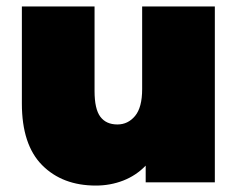

<svg xmlns="http://www.w3.org/2000/svg" viewBox="-20 -567 738 597"><path d="M648 -547V0H433V-52Q403 -21 363 -5.5Q323 10 278 10Q174 10 111 -53.5Q48 -117 48 -245V-547H274V-284Q274 -228 292 -204Q310 -180 345 -180Q378 -180 400 -206.5Q422 -233 422 -290V-547Z"/></svg>

Font: Montserrat Alternates Black
Style: Regular
Weight: 900
Designer: Julieta Ulanovsky
Foundry: Julieta Ulanovsky
Version: Version 7.200